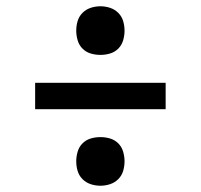

<svg xmlns="http://www.w3.org/2000/svg" viewBox="-20 -646 640 612"><path d="M300 -471Q284 -471 269 -475.5Q254 -480 243 -491Q232 -502 227.5 -517.5Q223 -533 223 -548Q223 -564 227.5 -579Q232 -594 243 -605Q254 -616 269 -621Q284 -626 300 -626Q316 -626 331 -621Q346 -616 357 -605Q368 -594 372.5 -579Q377 -564 377 -548Q377 -533 372.5 -517.5Q368 -502 357 -491Q346 -480 331 -475.5Q316 -471 300 -471ZM92 -298V-382H508V-298ZM300 -54Q284 -54 269 -59Q254 -64 243 -75Q232 -86 227.5 -101Q223 -116 223 -132Q223 -147 227.5 -162.5Q232 -178 243 -189Q254 -200 269 -204.5Q284 -209 300 -209Q316 -209 331 -204.5Q346 -200 357 -189Q368 -178 372.5 -162.5Q377 -147 377 -132Q377 -116 372.5 -101Q368 -86 357 -75Q346 -64 331 -59Q316 -54 300 -54Z"/></svg>

Font: Iosevka Slab Medium Extended
Style: Regular
Weight: 500
Width: 7
Monospace: yes
Designer: Belleve Invis
Foundry: Belleve Invis
Version: Version 11.1.1; ttfautohint (v1.8.3)